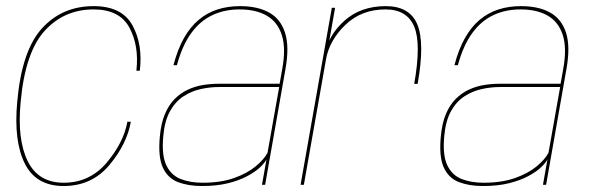

<svg xmlns="http://www.w3.org/2000/svg" viewBox="-20 -618 1968 642"><path d="M192.5 4Q287 4 345.8 -66.2Q404.5 -136.5 417.5 -211H406Q393.5 -141.5 336.8 -74.2Q280 -7 193 -7Q108 -7 72.5 -79.5Q37 -152 49 -276.5Q64 -443 129.2 -514.8Q194.5 -586.5 293 -586.5Q380 -586.5 412.8 -525.5Q445.5 -464.5 436 -381.5H447.5Q458 -469.5 422.8 -533.5Q387.5 -597.5 293 -597.5Q188 -597.5 120.2 -523Q52.5 -448.5 37.5 -276.5Q25.5 -146 63 -71Q100.5 4 192.5 4Z M655 4Q704.5 4 742 -5.2Q779.5 -14.5 806.2 -28.8Q833 -43 849 -58Q865 -73 871 -85L856 0H866.5L934.5 -387Q948 -462 933.2 -508.2Q918.5 -554.5 880 -576Q841.5 -597.5 782.5 -597.5Q742 -597.5 707.5 -586.5Q673 -575.5 644.8 -552Q616.5 -528.5 595.2 -491Q574 -453.5 560 -400H571.5Q589.5 -466 619.2 -507Q649 -548 689.8 -567.2Q730.5 -586.5 781 -586.5Q836 -586.5 872.2 -565.5Q908.5 -544.5 922.5 -500.2Q936.5 -456 923.5 -386L915 -338H712.5Q686 -338 659.2 -333.8Q632.5 -329.5 608.2 -318.2Q584 -307 564.2 -287.2Q544.5 -267.5 531.5 -236.8Q518.5 -206 514.5 -162Q508 -93.5 524.5 -57.8Q541 -22 575.2 -9Q609.5 4 655 4ZM657.5 -7Q616 -7 584 -19.5Q552 -32 536 -65.8Q520 -99.5 526 -163Q530.5 -214 548.5 -246.2Q566.5 -278.5 593.5 -296Q620.5 -313.5 651.2 -320.2Q682 -327 712 -327H913.5L874.5 -107Q862.5 -84.5 834.2 -61.2Q806 -38 762 -22.5Q718 -7 657.5 -7Z M1365 -337.5H1376.5Q1401 -476 1375.2 -536.8Q1349.5 -597.5 1270 -597.5Q1186.5 -597.5 1132 -549Q1077.5 -500.5 1066 -434.5L1070 -419.5Q1081.5 -483.5 1135 -535Q1188.5 -586.5 1269 -586.5Q1340.5 -586.5 1364.8 -529.5Q1389 -472.5 1365 -337.5ZM985 0H996L1077.5 -461.5L1100.5 -592H1089.5Z M1594.5 4Q1644 4 1681.5 -5.2Q1719 -14.5 1745.8 -28.8Q1772.5 -43 1788.5 -58Q1804.5 -73 1810.5 -85L1795.5 0H1806L1874 -387Q1887.5 -462 1872.8 -508.2Q1858 -554.5 1819.5 -576Q1781 -597.5 1722 -597.5Q1681.5 -597.5 1647 -586.5Q1612.5 -575.5 1584.2 -552Q1556 -528.5 1534.8 -491Q1513.5 -453.5 1499.5 -400H1511Q1529 -466 1558.8 -507Q1588.5 -548 1629.2 -567.2Q1670 -586.5 1720.5 -586.5Q1775.5 -586.5 1811.8 -565.5Q1848 -544.5 1862 -500.2Q1876 -456 1863 -386L1854.5 -338H1652Q1625.5 -338 1598.8 -333.8Q1572 -329.5 1547.8 -318.2Q1523.5 -307 1503.8 -287.2Q1484 -267.5 1471 -236.8Q1458 -206 1454 -162Q1447.5 -93.5 1464 -57.8Q1480.5 -22 1514.8 -9Q1549 4 1594.5 4ZM1597 -7Q1555.5 -7 1523.5 -19.5Q1491.5 -32 1475.5 -65.8Q1459.5 -99.5 1465.5 -163Q1470 -214 1488 -246.2Q1506 -278.5 1533 -296Q1560 -313.5 1590.8 -320.2Q1621.5 -327 1651.5 -327H1853L1814 -107Q1802 -84.5 1773.8 -61.2Q1745.5 -38 1701.5 -22.5Q1657.5 -7 1597 -7Z"/></svg>

Font: Anybody Thin
Style: Italic
Weight: 100
Italic angle: -10°
Designer: Tyler Finck
Foundry: Etcetera Type Company
Version: Version 1.114;gftools[0.9.25]